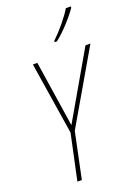

<svg xmlns="http://www.w3.org/2000/svg" viewBox="-175 -1022 785 1094"><g transform="rotate(-20 217.5 -475.5)"><path d="M246 -798V-791H260C309 -828 372 -899 402 -943V-951H372C348 -909 294 -844 246 -798ZM96 0H123L181 -277L435 -714H405L174 -314L113 -714H86L155 -276Z"/></g></svg>

Font: Noto Sans Condensed Thin
Style: Italic
Weight: 100
Width: 3
Italic angle: -12°
Designer: Monotype Design Team
Foundry: Monotype Imaging Inc.
Version: Version 2.013